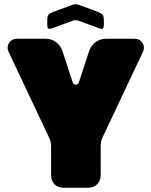

<svg xmlns="http://www.w3.org/2000/svg" viewBox="-20 -882 711 902"><path d="M220 -60Q220 -33 236 -16.5Q252 0 279 0H393Q420 0 436.5 -16.5Q453 -33 453 -60V-197Q453 -206 455 -216.5Q457 -227 461 -235L651 -637Q662 -660 649.5 -680Q637 -700 611 -700H478Q451 -700 429.5 -684.5Q408 -669 399 -643L351 -497Q347 -484 336 -484Q325 -484 321 -497L273 -643Q264 -669 242.5 -684.5Q221 -700 194 -700H61Q35 -700 22.5 -680Q10 -660 21 -637L211 -235Q215 -227 217.5 -216.5Q220 -206 220 -197ZM202 -770Q202 -751 207 -747.5Q212 -744 230 -751L317 -783Q326 -787 335.5 -787Q345 -787 354 -783L440 -751Q458 -744 463 -747.5Q468 -751 468 -770V-785Q468 -804 463 -811.5Q458 -819 440 -826L354 -858Q345 -862 335.5 -862Q326 -862 317 -858L230 -826Q212 -819 207 -811.5Q202 -804 202 -785Z"/></svg>

Font: Bolota
Style: Bold
Weight: 240
Designer: Gabriel Pang
Version: Version 1.000